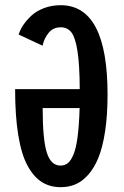

<svg xmlns="http://www.w3.org/2000/svg" viewBox="-20 -726 490 756"><path d="M403.5 -354Q403.5 -272 393.8 -208.5Q384 -145 367.2 -104.2Q350.5 -63.5 326.5 -37Q302.5 -10.5 276.2 0.2Q250 11 219 11Q176.5 11 144.2 -9.5Q112 -30 88 -74.5Q64 -119 51.8 -194.5Q39.5 -270 39.5 -375H294Q293.5 -470.5 285.2 -524Q277 -577.5 261.5 -598Q246 -618.5 219 -618.5Q189.5 -618.5 171.8 -597Q154 -575.5 147.5 -546L53.5 -590Q59 -608.5 71.5 -627.2Q84 -646 103.5 -664.2Q123 -682.5 153.2 -694Q183.5 -705.5 219 -705.5Q403.5 -705.5 403.5 -354ZM218 -74Q234.5 -74 246.8 -83.5Q259 -93 269.2 -117.2Q279.5 -141.5 285.5 -187.2Q291.5 -233 293.5 -300.5H148Q148 -177 164.2 -125.5Q180.5 -74 218 -74Z"/></svg>

Font: League Mono Condensed Medium
Style: Regular
Weight: 500
Width: 1
Designer: Tyler Finck
Foundry: The League of Moveable Type / Tyler Finck
Version: Version 2.210